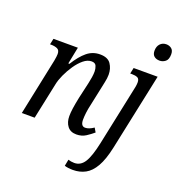

<svg xmlns="http://www.w3.org/2000/svg" viewBox="-171 -898 1183 1278"><g transform="rotate(20 420.5 -259.5)"><path d="M429 10Q387 10 365.5 -18Q344 -46 344 -89Q344 -113 348.5 -145Q353 -177 363 -225L381 -304Q384 -317 389 -339Q394 -361 397.5 -384Q401 -407 401 -425Q401 -444 393.5 -463Q386 -482 360 -482Q331 -482 303 -459Q275 -436 250.5 -400Q226 -364 208.5 -325.5Q191 -287 185 -256L131 0H40L124 -402Q127 -417 128.5 -430.5Q130 -444 130 -450Q130 -478 111.5 -486Q93 -494 67 -494H60L69 -536H242L218 -416H226Q265 -479 305 -512Q345 -545 397 -545Q452 -545 474 -512.5Q496 -480 496 -437Q496 -412 489 -381Q482 -350 477 -324L452 -206Q445 -177 441.5 -148.5Q438 -120 438 -98Q438 -52 469 -52Q496 -52 529 -75L546 -46Q524 -27 495.5 -8.5Q467 10 429 10ZM782 -641Q758 -641 743 -653.5Q728 -666 728 -692Q728 -723 745 -741Q762 -759 788 -759Q810 -759 825.5 -746.5Q841 -734 841 -707Q841 -670 822.5 -655.5Q804 -641 782 -641ZM488 240Q472 240 456 238Q440 236 429 232L438 186Q446 189 458 191Q470 193 481 193Q526 193 553 150.5Q580 108 601 8L692 -424Q695 -442 695 -454Q695 -480 680 -487Q665 -494 640 -494H628L637 -536H807L692 8Q673 97 644 147.5Q615 198 576 219Q537 240 488 240Z"/></g></svg>

Font: Noto Serif SemiCondensed
Style: Italic
Weight: 400
Width: 4
Italic angle: -12°
Designer: Monotype Design Team
Foundry: Monotype Imaging Inc.
Version: Version 2.013